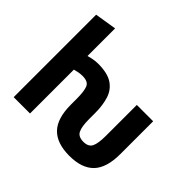

<svg xmlns="http://www.w3.org/2000/svg" viewBox="-179 -1000 1238 1238"><g transform="rotate(45 440.5 -381.0)"><path d="M591 14Q477 14 421 -44Q365 -102 365 -227V-279Q365 -351 351.5 -381Q338 -411 288 -411Q268 -411 250.5 -407.5Q233 -404 219 -400V0H70V-752L219 -776V-524Q234 -529 257.5 -533.5Q281 -538 303 -538Q389 -538 434.5 -507.5Q480 -477 497 -423Q514 -369 514 -297V-244Q514 -175 529.5 -144.5Q545 -114 591 -114Q637 -114 652 -144.5Q667 -175 667 -244V-526H816V-227Q816 -102 760.5 -44Q705 14 591 14Z"/></g></svg>

Font: Ubuntu Sans ExtraBold
Style: Regular
Weight: 800
Designer: Dalton Maag Ltd
Foundry: Dalton Maag Ltd
Version: Version 1.006; ttfautohint (v1.8.4.7-5d5b)